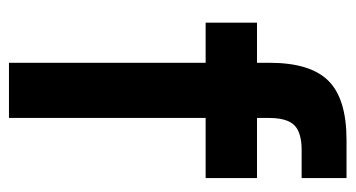

<svg xmlns="http://www.w3.org/2000/svg" viewBox="-198 -576 775 418"><g transform="rotate(90 189.0 -367.5)"><path d="M117.2 -428.2H29.8V-540H117.2V-567.4Q117.2 -656.2 156.5 -695.6Q195.8 -734.9 285.2 -734.9H368.2V-637.2H307.6Q269 -637.2 253.2 -621.3Q237.3 -605.5 237.3 -565.9V-540H368.2V-428.2H237.3V0H117.2Z"/></g></svg>

Font: Vela Sans Bd
Style: Bold
Weight: 700
Designer: Principal design: Mikhail Sharanda - project Manrope.
Design modification: Ravid Balaliev
Foundry: Mikhail Sharanda
Version: Version 1.001